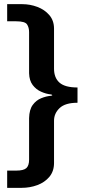

<svg xmlns="http://www.w3.org/2000/svg" viewBox="-20 -743 424 924"><path d="M240 -605Q240 -644 217.5 -670.2Q195 -696.5 159.8 -709.8Q124.5 -723 87 -723H14.5V-640.5H58Q100.5 -640.5 110.2 -625.5Q120 -610.5 120 -588.5V-390.5Q121 -355.5 137.2 -334Q153.5 -312.5 177.5 -301.8Q201.5 -291 225 -288.5Q231 -287.5 231.5 -285.2Q232 -283 225 -282Q202 -280 178 -270.2Q154 -260.5 137.5 -238Q121 -215.5 120 -174.5V25.5Q120 53.5 107 65.8Q94 78 58 78H14.5V161H84.5Q124 161 159.8 147.8Q195.5 134.5 217.8 107.8Q240 81 240 41.5V-162Q240 -197.5 267 -223Q294 -248.5 353 -248.5V-322Q293 -322 266.5 -345.2Q240 -368.5 240 -412.5Z"/></svg>

Font: Public Sans
Style: Bold
Weight: 700
Designer: The Public Sans project authors (U.S. Web Design System). Libre Franklin designed by Pablo Impallari and Rodrigo Fuenzal
Version: Version 1.008; ttfautohint (v1.8.1) -l 8 -r 50 -G 200 -x 14 